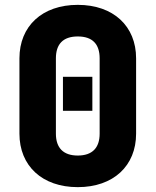

<svg xmlns="http://www.w3.org/2000/svg" viewBox="-20 -760 640 790"><path d="M300 10C447 10 540 -78 540 -210V-520C540 -652 447 -740 300 -740C153 -740 60 -652 60 -520V-210C60 -78 153 10 300 10ZM300 -120C240 -120 210 -152 210 -210V-520C210 -578 239 -610 300 -610C361 -610 390 -578 390 -520V-210C390 -152 360 -120 300 -120ZM360 -304V-444H239V-304Z"/></svg>

Font: Tekne LDO ExtraBold
Style: Regular
Weight: 800
Monospace: yes
Designer: Alessio Laiso, Mario Rullo, Paolo Rosset
Foundry: Alessio Laiso
Version: Version 1.000;hotconv 1.0.109;makeotfexe 2.5.65596